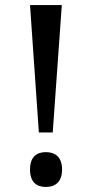

<svg xmlns="http://www.w3.org/2000/svg" viewBox="-20 -734 364 761"><path d="M134 -209H189L225 -714H99ZM162 7C196 7 226 -10 226 -62C226 -114 196 -131 162 -131C127 -131 99 -114 99 -62C99 -10 127 7 162 7Z"/></svg>

Font: Noto Serif Armenian SemiCondensed Medium
Style: Regular
Weight: 500
Width: 4
Designer: Monotype Design Team
Foundry: Monotype Imaging Inc.
Version: Version 2.008